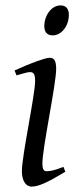

<svg xmlns="http://www.w3.org/2000/svg" viewBox="-20 -671 286 711"><path d="M204 -651C170 -651 144 -613 144 -574C144 -548 159 -540 175 -540C208 -540 235 -575 235 -616C235 -638 225 -651 204 -651ZM164 -457C146 -457 92 -435 75 -428L34 -410L41 -392C46 -393 80 -404 90 -404C104 -404 110 -398 110 -371C110 -319 61 -95 61 -37C61 -3 75 20 97 20C122 20 154 6 222 -35L215 -53C179 -39 165 -37 152 -37C143 -37 137 -43 137 -66C137 -123 188 -359 188 -416C188 -450 178 -457 164 -457Z"/></svg>

Font: Temporarium
Style: Italic
Weight: 400
Italic angle: -7°
Version: Version 1.1